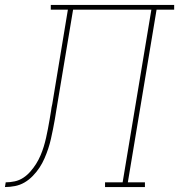

<svg xmlns="http://www.w3.org/2000/svg" viewBox="-76 -755 723 775"><path d="M-56 0 -53 -19Q-35 -19 -16.5 -23Q2 -27 18 -37.5Q34 -48 47 -63Q60 -78 70 -94Q80 -110 87.5 -127.5Q95 -145 100.5 -163Q106 -181 110 -199Q114 -217 117.5 -235Q121 -253 124 -271Q127 -289 130 -307Q131 -314 132 -321Q133 -328 135 -335L198 -716H129V-735H627V-716H556L440 -19H509V0H348V-19H419L535 -716H219L155 -332Q154 -327 153.5 -322.5Q153 -318 152 -314Q149 -294 145.5 -274Q142 -254 138 -234Q134 -214 129.5 -194Q125 -174 118.5 -154.5Q112 -135 103.5 -115.5Q95 -96 83.5 -78.5Q72 -61 56.5 -45Q41 -29 23 -18.5Q5 -8 -15.5 -4Q-36 0 -56 0Z"/></svg>

Font: Iosevka Etoile Thin Oblique
Style: Regular
Weight: 100
Italic angle: -9°
Designer: Belleve Invis
Foundry: Belleve Invis
Version: Version 15.5.2; ttfautohint (v1.8.4)